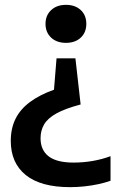

<svg xmlns="http://www.w3.org/2000/svg" viewBox="-20 -573 491 793"><path d="M291.5 -332 313 -141.5Q249 -124.5 213 -104.5Q177 -84.5 162.2 -59.2Q147.5 -34 147.5 -2Q147.5 47 181 72.8Q214.5 98.5 284 98.5Q323.5 98.5 362.8 91.8Q402 85 436.5 72V173.5Q414.5 181.5 386.8 187.5Q359 193.5 328.5 196.8Q298 200 269.5 200Q148.5 200 86.5 150Q24.5 100 24.5 9Q24.5 -42.5 44 -82Q63.5 -121.5 103.2 -151.2Q143 -181 203 -202.5L213.5 -332ZM252.5 -553Q290 -553 313.2 -531.8Q336.5 -510.5 336.5 -474.5Q336.5 -439 313.5 -417.5Q290.5 -396 252.5 -396Q214 -396 191 -417.8Q168 -439.5 168 -474.5Q168 -509.5 191.2 -531.2Q214.5 -553 252.5 -553Z"/></svg>

Font: Encode Sans SC SemiCondensed SemiBold
Style: Regular
Weight: 600
Width: 4
Designer: Multiple Designers
Foundry: Impallari Type
Version: Version 3.002